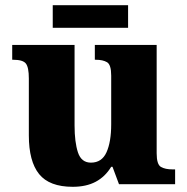

<svg xmlns="http://www.w3.org/2000/svg" viewBox="-20 -709 720 739"><path d="M260 10Q170 10 130.5 -39Q91 -88 91 -188V-407Q91 -450 79.5 -464.5Q68 -479 31 -479H27V-536H267V-226Q267 -162 280 -122.5Q293 -83 330 -83Q372 -83 390 -123Q408 -163 408 -231V-418Q408 -460 392 -469.5Q376 -479 349 -479H345V-536H583V-119Q583 -76 599.5 -66.5Q616 -57 644 -57H654V0H438L413 -67H408Q385 -29 348.5 -9.5Q312 10 260 10ZM183 -602V-689H473V-602Z"/></svg>

Font: Noto Serif Lao ExtraBold
Style: Regular
Weight: 800
Designer: Monotype Design Team
Foundry: Monotype Imaging Inc.
Version: Version 2.003; ttfautohint (v1.8.4.7-5d5b)